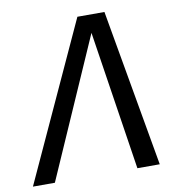

<svg xmlns="http://www.w3.org/2000/svg" viewBox="-110 -759 756 829"><g transform="rotate(-10 267.5 -344.5)"><path d="M523.9 0H425.8L332 -609.9L64 0H-32.2L284.2 -689H402.8Z"/></g></svg>

Font: FiraSans-Italic
Style: Italic
Weight: 400
Italic angle: -8°
Designer: Carrois Corporate & Edenspiekermann AG
Foundry: Carrois Corporate GbR & Edenspiekermann AG
Version: Version 3.106;PS 003.106;hotconv 1.0.70;makeotf.lib2.5.58329